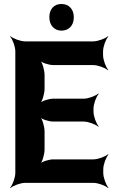

<svg xmlns="http://www.w3.org/2000/svg" viewBox="-20 -919 567 965"><path d="M450 -358V-373C450 -397 464 -434 476 -447L474 -449C461 -437 424 -423 401 -423H247C227 -423 190 -412 178 -399L180 -397C193 -409 204 -449 204 -473V-542C204 -566 193 -606 180 -618L178 -616C190 -603 227 -592 247 -592H448C472 -592 509 -578 522 -566L524 -568C512 -581 498 -618 498 -642V-661C498 -685 512 -722 524 -735L522 -737C509 -725 472 -711 448 -711H107C83 -711 46 -725 33 -737L31 -735C43 -722 57 -685 57 -661V-50C57 -26 43 11 31 24L33 26C46 14 83 0 107 0H449C473 0 510 14 523 26L525 24C513 11 499 -26 499 -50V-68C499 -92 513 -129 525 -142L523 -144C510 -132 473 -118 449 -118H247C227 -118 190 -107 178 -94L180 -92C193 -104 204 -144 204 -168V-258C204 -282 193 -322 180 -334L178 -332C190 -319 227 -308 247 -308H401C424 -308 461 -294 474 -282L476 -284C464 -297 450 -334 450 -358ZM289 -765C326 -765 351 -791 351 -832C351 -873 326 -899 289 -899C252 -899 228 -874 228 -832C228 -792 253 -765 289 -765Z"/></svg>

Font: Asimov
Style: EdgeNar
Weight: 500
Designer: Google
Version: Version 2.000980: 2014